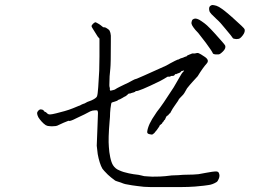

<svg xmlns="http://www.w3.org/2000/svg" viewBox="-20 -782 1040 776"><path d="M889 -668Q870 -692 855 -705Q842 -717 834.5 -725Q827 -733 826 -739Q824 -746 826 -753Q828 -758 833 -760Q838 -763 845 -761Q854 -760 865 -754Q878 -746 888 -738Q903 -726 922 -709Q967 -669 968.5 -664Q970 -659 968.5 -653Q967 -647 961 -639Q955 -631 950 -627.5Q945 -624 935 -624Q923 -625 921 -628Q921 -630 889 -668ZM812 -609Q785 -644 781 -649Q768 -662 762 -671Q756 -679 754 -686Q753 -692 756 -699Q758 -704 764 -706Q769 -708 776 -706Q784 -704 795 -696Q807 -688 817 -679Q831 -666 848 -647Q888 -603 890 -598Q892 -593 890 -587Q888 -581 881 -574Q874 -567 869 -564Q864 -561 852.5 -562Q841 -563 840 -567Q837 -575 812 -609ZM767 -566Q767 -566 768 -566Q777 -569 783 -567Q789 -565 808 -552Q827 -539 816 -526Q799 -507 779 -474Q769 -463 758 -451Q747 -439 736 -425Q724 -402 717 -396Q702 -382 700 -375Q692 -364 684 -352Q678 -344 670 -329Q669 -326 667 -324Q664 -323 662 -320Q662 -318 659 -316Q656 -314 654 -313Q652 -311 649 -304L647 -299L644 -296H643V-295Q641 -290 636 -286Q636 -284 633 -281L631 -280L628 -277H627L626 -276Q624 -270 619 -264Q614 -256 609 -251Q605 -244 597 -239Q593 -237 583 -240Q574 -242 575 -250Q576 -258 578 -264Q583 -281 595 -301Q612 -327 614 -330Q636 -357 682 -429Q691 -444 704 -467Q715 -488 722 -493V-494Q723 -497 724 -498Q719 -495 714 -495L711 -492Q709 -489 706 -488Q704 -487 698 -485Q692 -484 694 -481Q691 -487 684 -477Q682 -475 674 -475H672Q671 -475 670 -474Q666 -471 664 -472Q657 -473 654 -470Q643 -463 626 -454Q540 -412 530 -414Q528 -414 525 -410H524H523L519 -408H518Q518 -408 511 -406Q507 -404 505 -404Q503 -404 502 -404Q499 -404 496 -400Q492 -396 489 -394Q486 -392 481 -390Q478 -388 474.5 -386Q471 -384 467 -382Q465 -380 462 -380Q455 -377 455 -376Q454 -374 451 -374Q447 -372 445 -372Q441 -370 439 -370Q434 -368 433 -368H432Q429 -364 429 -360Q426 -344 425 -326Q425 -310 423 -292Q417 -222 420 -188Q421 -168 425.5 -146.5Q430 -125 437 -114Q446 -100 461 -94Q478 -86 500.5 -81.5Q523 -77 531 -76.5Q539 -76 550.5 -73Q562 -70 563 -70H564Q572 -70 578 -69Q587 -68 595 -68Q631 -68 648 -70Q674 -74 700 -74Q720 -76 740.5 -76Q761 -76 782 -78L815 -84Q843 -89 849 -89Q861 -90 864 -84Q867 -78 867 -72Q867 -66 864 -59Q860 -49 855 -46Q839 -36 822 -34Q813 -32 768 -28Q740 -26 714 -26Q688 -26 677 -26H634Q610 -26 587 -26Q562 -26 536 -30Q511 -33 497 -36Q494 -36 486 -38Q478 -40 469 -44Q460 -47 452 -49.5Q444 -52 443 -54Q429 -64 416 -76Q398 -94 394 -100Q388 -110 383 -126Q378 -142 375 -159Q371 -191 371 -193L374 -270Q375 -296 375 -298Q376 -312 376 -326Q376 -332 373 -336H372H371H369H363Q354 -336 345 -332Q334 -326 321 -319.5Q308 -313 292.5 -306Q277 -299 276 -298Q260 -291 257 -294Q256 -294 237 -286Q214 -276 211 -274Q206 -272 197 -272Q190 -271 182 -272Q172 -272 165 -276Q156 -282 148 -291Q140 -300 135 -308Q130 -318 130 -324Q130 -330 135 -335Q140 -340 144 -340Q152 -339 153 -338Q155 -336 156 -336L157 -334H158Q160 -330 161 -330H162Q165 -330 170 -324.5Q175 -319 183 -319.5Q191 -320 207 -324Q223 -328 241 -333Q259 -338 275 -344.5Q291 -351 298 -354Q303 -355 309 -359Q315 -362 322 -364Q326 -366 333 -370Q340 -373 349 -376Q369 -385 372 -392.5Q375 -400 377 -430Q379 -460 381 -496Q382 -528 382 -554V-624V-626Q382 -626 375 -634Q370 -642 365 -650L355 -666Q350 -674 350 -676Q350 -680 356 -686Q362 -692 367 -692Q370 -691 378 -686Q385 -682 387 -680Q395 -673 397 -672Q404 -672 408 -670Q419 -664 423 -658Q427 -650 428 -638Q428 -632 428 -626V-612Q428 -523 426 -506Q422 -474 422 -440V-436Q422 -432 424 -426V-420V-418H426V-414L429 -416Q439 -418 444 -420Q453 -426 463.5 -431Q474 -436 484 -441Q494 -446 499 -448Q507 -452 515.5 -457Q524 -462 533 -464Q539 -466 563 -477L652 -517Q659 -521 668 -526Q677 -531 687 -536Q698 -541 698 -541H700L710 -546Q713 -547 720 -549Q721 -549 724 -551L732 -554H734L736 -557L740 -559Q751 -564 753 -564Q755 -567 764 -566Q766 -566 767 -566Z"/></svg>

Font: ToneOZ-Tsuipita-TC
Style: Tsuipita-TC
Weight: 400
Designer: :Jeffrey Xuan (Chih-Lin Hsuan)  :
Foundry: jeffreyx@gmail.com, cjkFonts.io
Version: Version 0.24071